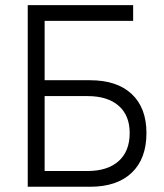

<svg xmlns="http://www.w3.org/2000/svg" viewBox="-20 -713 626 733"><path d="M85.9 0V-693.4H488.3V-633.3H150.4V-406.7H323.7Q426.8 -406.7 482.9 -354Q539.1 -301.3 539.1 -205.1Q539.1 -106.9 482.9 -53.5Q426.8 0 323.7 0ZM150.4 -60.1H313.5Q390.6 -60.1 432.9 -97.9Q475.1 -135.7 475.1 -205.1Q475.1 -272.5 432.9 -309.3Q390.6 -346.2 313.5 -346.2H150.4Z"/></svg>

Font: Cascadia Mono PL Light
Style: Regular
Weight: 300
Monospace: yes
Designer: Aaron Bell
Foundry: Saja Typeworks
Version: Version 2404.023; ttfautohint (v1.8.4)